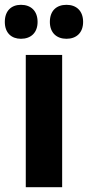

<svg xmlns="http://www.w3.org/2000/svg" viewBox="-46 -777 365 797"><path d="M-26 -686C-26 -640 2 -616 41 -616C82 -616 110 -641 110 -686C110 -732 82 -757 41 -757C2 -757 -26 -733 -26 -686ZM161 -686C161 -641 189 -616 230 -616C271 -616 299 -641 299 -686C299 -732 271 -757 230 -757C189 -757 161 -733 161 -686ZM212 0V-549H61V0Z"/></svg>

Font: Noto Sans Sinhala UI Condensed ExtraBold
Style: Regular
Weight: 800
Width: 3
Designer: Jelle Bosma - Monotype Design Team
Foundry: Monotype Imaging Inc.
Version: Version 2.006